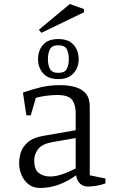

<svg xmlns="http://www.w3.org/2000/svg" viewBox="-20 -923 565 954"><path d="M179 11Q145 11 121.5 -7.5Q98 -26 86.5 -54.5Q75 -83 75 -112Q75 -136 83 -164Q91 -192 118 -216Q145 -240 201 -249L356 -276V-364Q356 -402 338.5 -426.5Q321 -451 264 -451Q241 -451 212.5 -447.5Q184 -444 158 -437L133 -350H111L94 -463Q135 -478 181 -489Q227 -500 277 -500Q322 -500 355.5 -490Q389 -480 407.5 -457Q426 -434 426 -395V-52L504 -36V-12Q481 -3 456.5 0.5Q432 4 416 4Q394 4 378.5 -10Q363 -24 358 -52Q320 -24 274.5 -6.5Q229 11 179 11ZM229 -46Q259 -46 294.5 -59Q330 -72 356 -86V-237L241 -217Q189 -208 169.5 -182Q150 -156 150 -127Q150 -81 172.5 -63.5Q195 -46 229 -46ZM270 -530Q219 -530 194 -559Q169 -588 169 -629Q169 -672 194 -700.5Q219 -729 270 -729Q320 -729 345.5 -700.5Q371 -672 371 -629Q371 -588 345.5 -559Q320 -530 270 -530ZM270 -561Q302 -561 312 -581Q322 -601 322 -629Q322 -658 312 -678Q302 -698 270 -698Q238 -698 228 -678Q218 -658 218 -629Q218 -601 228 -581Q238 -561 270 -561ZM186 -760 173 -775 327 -903 397 -878V-862Z"/></svg>

Font: Manuale Light
Style: Regular
Weight: 300
Designer: Eduardo Tunni / Pablo Cosgaya
Foundry: Eduardo Tunni / Pablo Cosgaya
Version: Version 1.002